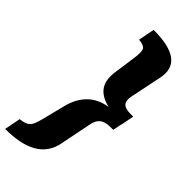

<svg xmlns="http://www.w3.org/2000/svg" viewBox="-388 -796 1039 1039"><g transform="rotate(45 131.5 -276.5)"><path d="M99 -750Q339 -751 307 -594L269 -409Q262 -373 276.5 -356.5Q291 -340 332 -340H353L338 -264H337L327 -213H306Q266 -213 245 -197Q224 -181 217 -144L180 40Q148 198 -90 197L-72 104Q-41 101 -24.5 91.5Q-8 82 0.5 62.5Q9 43 17 10L50 -121Q67 -187 109.5 -229.5Q152 -272 222 -283Q159 -297 131.5 -335.5Q104 -374 114 -442L131 -563Q139 -615 131.5 -634Q124 -653 81 -657Z"/></g></svg>

Font: Piazzolla Black
Style: Italic
Weight: 900
Italic angle: -11.3°
Designer: Juan Pablo del Peral
Foundry: Huerta Tipografica
Version: Version 1.330